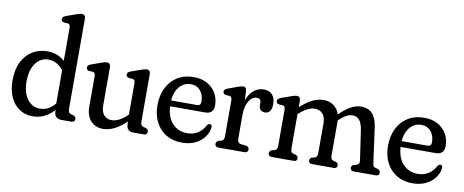

<svg xmlns="http://www.w3.org/2000/svg" viewBox="-65 -1017 3164 1309"><g transform="rotate(10 1517.0 -362.5)"><path d="M349.4 -82.7 345.6 -88.3V-626.8Q345.6 -641.5 341.5 -647.5Q337.5 -653.6 327.8 -655.8L300.5 -657Q290.9 -660.2 286.9 -665.2Q283 -670.2 283 -677.6Q283 -685.8 288.2 -691.8Q293.4 -697.8 306.8 -702.6L371.1 -725.6Q387.6 -731.6 396.6 -733.7Q405.5 -735.8 412.9 -735.8Q424.8 -735.8 431.2 -728.4Q437.6 -720.9 437.6 -708.4V-84.4Q437.6 -68 442.6 -60.4Q447.5 -52.8 457.6 -49.6L475.5 -45.4Q483.7 -41.2 488.1 -35.7Q492.5 -30.1 492.5 -21.6Q492.5 -11.3 486.1 -5.7Q479.6 0 467.5 0H398.1Q376.2 0 362.8 -13Q349.4 -26 349.4 -49ZM24.6 -208.2Q24.6 -285.3 51.4 -337.8Q78.3 -390.2 124 -417.2Q169.8 -444.2 226.7 -444.2Q280.5 -444.2 322.5 -417.1Q364.4 -390 389.2 -343.8L364.9 -303.7Q342.2 -347.7 309.9 -368.8Q277.7 -389.9 240.1 -389.9Q206.4 -389.9 179.1 -369.6Q151.8 -349.4 135.9 -311Q119.9 -272.6 119.9 -218.1Q119.9 -164.7 135.7 -127.1Q151.4 -89.4 178.7 -69.7Q206 -49.9 240.4 -49.9Q281.1 -49.9 313.4 -73.4Q345.7 -96.8 368.9 -139L384.6 -107.7Q351.8 -52.3 304.8 -21.2Q257.8 10 201.9 10Q149.7 10 109.6 -16.5Q69.6 -42.9 47.1 -92Q24.6 -141.1 24.6 -208.2Z M848.9 -51V-84L846.7 -88.3V-331.3Q846.7 -346 842.6 -352Q838.6 -358.1 828.9 -360.3L801.6 -361.5Q792 -364.7 788 -369.7Q784.1 -374.7 784.1 -382.1Q784.1 -390.3 789.3 -396.3Q794.5 -402.3 807.9 -407.1L872.2 -430.1Q888.7 -436.1 897.7 -438.2Q906.6 -440.3 914 -440.3Q925.9 -440.3 932.3 -432.9Q938.7 -425.4 938.7 -412.9V-84.4Q938.7 -68 943.6 -60.3Q948.4 -52.6 958.7 -49.6L976.6 -45.4Q985 -41.4 989.3 -35.8Q993.6 -30.1 993.6 -21.6Q993.6 -11.3 987.2 -5.7Q980.7 0 968.6 0H899.2Q873.7 0 861.3 -13.1Q848.9 -26.2 848.9 -51ZM571.1 -123V-331.3Q571.1 -346 567 -352Q563 -358.1 553.3 -360.3L526 -361.5Q516.4 -364.7 512.4 -369.7Q508.5 -374.7 508.5 -382.1Q508.5 -390.3 513.7 -396.3Q518.9 -402.3 532.3 -407.1L596.6 -430.1Q613.1 -436.1 622.1 -438.2Q631 -440.3 638.4 -440.3Q650.3 -440.3 656.7 -432.9Q663.1 -425.4 663.1 -412.9V-146.7Q663.1 -103.1 683.2 -80.4Q703.3 -57.7 735.6 -57.7Q759.4 -57.7 785.9 -70.3Q812.3 -82.8 841.6 -110.7L858.3 -126.6L880.4 -100L860.2 -79.8Q813.5 -32.5 771.4 -10.6Q729.3 11.2 688.8 11.2Q636.2 11.2 603.6 -24Q571.1 -59.2 571.1 -123Z M1414.5 -278.4Q1414.5 -249.8 1399.5 -235Q1384.5 -220.2 1355.7 -220.2H1089.1V-260.4H1290.9Q1318.4 -260.4 1318.4 -287.3Q1318.4 -334.6 1293.2 -363.9Q1268.1 -393.2 1227.2 -393.2Q1193.8 -393.2 1167.9 -374.5Q1142 -355.8 1127.3 -321.7Q1112.5 -287.5 1112.5 -240.5Q1112.5 -152.7 1153.3 -106.2Q1194 -59.6 1259 -59.6Q1304.7 -59.6 1336 -81.9Q1367.3 -104.2 1381.3 -133.7Q1387 -141.6 1392 -144.8Q1397 -147.9 1402.3 -147.9Q1409 -147.9 1412.9 -142.6Q1416.8 -137.2 1416.2 -127.2Q1412.9 -91.9 1390.1 -60.6Q1367.3 -29.3 1328 -9.7Q1288.7 10 1235.6 10Q1171.7 10 1124.8 -18.2Q1077.9 -46.4 1052.4 -97Q1027 -147.5 1027 -213.8Q1027 -279.7 1052.2 -331.9Q1077.4 -384.1 1125.3 -414.2Q1173.1 -444.2 1239.9 -444.2Q1291.8 -444.2 1331.1 -422.9Q1370.3 -401.6 1392.4 -364.1Q1414.5 -326.5 1414.5 -278.4Z M1592.9 -244.2Q1592.9 -311.7 1610.7 -356.1Q1628.5 -400.4 1658.1 -422.3Q1687.7 -444.2 1723.1 -444.2Q1761.6 -444.2 1782.3 -421.5Q1803 -398.7 1803 -355.4Q1803 -322.8 1790.5 -306.8Q1777.9 -290.9 1758 -290.9Q1736.7 -290.9 1725.9 -302.3Q1715.1 -313.7 1715.1 -334.7V-349.8Q1715.1 -365 1708 -372.4Q1700.8 -379.8 1686.2 -379.8Q1665.9 -379.8 1648.4 -364.5Q1630.9 -349.2 1620.2 -319.2Q1609.4 -289.2 1609.4 -244.7ZM1604.8 -410.5 1609.4 -307.2V-84.4Q1609.4 -68.7 1614.9 -60.1Q1620.4 -51.5 1634.6 -49.6L1669.5 -45.4Q1680.7 -43.9 1686 -37.3Q1691.3 -30.7 1691.3 -21.6Q1691.3 -11.7 1685 -5.9Q1678.6 0 1665.7 0H1487.5Q1475.4 0 1468.9 -5.7Q1462.5 -11.3 1462.5 -21.6Q1462.5 -30.1 1466.8 -35.8Q1471.1 -41.4 1479.5 -45.4L1497.4 -49.6Q1508.6 -53.1 1513 -60.4Q1517.4 -67.7 1517.4 -84.4V-331.3Q1517.4 -346 1513.3 -352Q1509.3 -358.1 1499.6 -360.3L1472.3 -361.5Q1462.7 -364.7 1458.7 -369.7Q1454.8 -374.7 1454.8 -382.1Q1454.8 -390.3 1460.1 -396.4Q1465.4 -402.5 1478.6 -407.1L1544.7 -430.9Q1559.2 -436.1 1568.1 -438.2Q1576.9 -440.3 1582.9 -440.3Q1592.4 -440.3 1597.9 -433.7Q1603.4 -427 1604.8 -410.5Z M1977.9 -412.9V-84.4Q1977.9 -67.1 1982 -59.2Q1986.1 -51.3 1997.5 -47.6L2015.8 -43Q2030.6 -36 2030.6 -21.6Q2030.6 0 2007.4 0H1856Q1843.9 0 1837.4 -5.7Q1831 -11.3 1831 -21.6Q1831 -30.1 1835.3 -35.8Q1839.6 -41.4 1848 -45.4L1865.9 -49.6Q1877.1 -52.9 1881.5 -60.3Q1885.9 -67.7 1885.9 -84.4V-331.3Q1885.9 -346 1881.8 -352Q1877.8 -358.1 1868.1 -360.3L1840.8 -361.5Q1831.2 -364.7 1827.2 -369.7Q1823.3 -374.7 1823.3 -382.1Q1823.3 -390.3 1828.5 -396.3Q1833.7 -402.3 1847.1 -407.1L1911.4 -430.1Q1927.9 -436.1 1936.9 -438.2Q1945.8 -440.3 1953.2 -440.3Q1965.1 -440.3 1971.5 -432.9Q1977.9 -425.4 1977.9 -412.9ZM1966.3 -306.4 1944.2 -331.8 1964.4 -352Q2011.7 -400.1 2054.1 -422.2Q2096.5 -444.2 2136.8 -444.2Q2190 -444.2 2222.8 -409.1Q2255.5 -374 2255.5 -310V-84.4Q2255.5 -67.1 2259.6 -59.2Q2263.7 -51.3 2275.1 -47.6L2293.4 -43Q2308.2 -36 2308.2 -21.6Q2308.2 0 2285 0H2134Q2110.8 0 2110.8 -21.6Q2110.8 -36 2125.6 -43L2143.9 -47.6Q2155.3 -51.3 2159.4 -59.2Q2163.5 -67.1 2163.5 -84.4V-286.3Q2163.5 -329.9 2143.3 -352.6Q2123.1 -375.3 2090 -375.3Q2066.3 -375.3 2039.3 -362.7Q2012.3 -350.2 1983 -322.3ZM2243.7 -312.4 2221.8 -337.6 2242.2 -357.8Q2287.7 -403.5 2324.5 -423.9Q2361.2 -444.2 2396.7 -444.2Q2449.9 -444.2 2477.1 -412.1Q2504.2 -379.9 2512.1 -321.4L2544.5 -84.4Q2546.7 -67.9 2550.1 -60.5Q2553.5 -53.1 2564.5 -49.6L2582.4 -45.4Q2590.6 -41.2 2595.1 -35.7Q2599.6 -30.1 2599.6 -21.6Q2599.6 -11.3 2593.2 -5.7Q2586.7 0 2574.6 0H2422.6Q2399.4 0 2399.4 -21.6Q2399.4 -35.8 2414.4 -43L2432.7 -47.6Q2444.1 -51.3 2449.3 -58.8Q2454.5 -66.3 2452.3 -82.4L2422.3 -286.1Q2415.8 -330.1 2398.6 -352.7Q2381.4 -375.3 2348.3 -375.3Q2329.7 -375.3 2308.7 -364.5Q2287.7 -353.8 2260.6 -328.3Z M3010.5 -278.4Q3010.5 -249.8 2995.5 -235Q2980.5 -220.2 2951.7 -220.2H2685.1V-260.4H2886.9Q2914.4 -260.4 2914.4 -287.3Q2914.4 -334.6 2889.2 -363.9Q2864.1 -393.2 2823.2 -393.2Q2789.8 -393.2 2763.9 -374.5Q2738 -355.8 2723.3 -321.7Q2708.5 -287.5 2708.5 -240.5Q2708.5 -152.7 2749.3 -106.2Q2790 -59.6 2855 -59.6Q2900.7 -59.6 2932 -81.9Q2963.3 -104.2 2977.3 -133.7Q2983 -141.6 2988 -144.8Q2993 -147.9 2998.3 -147.9Q3005 -147.9 3008.9 -142.6Q3012.8 -137.2 3012.2 -127.2Q3008.9 -91.9 2986.1 -60.6Q2963.3 -29.3 2924 -9.7Q2884.7 10 2831.6 10Q2767.7 10 2720.8 -18.2Q2673.9 -46.4 2648.4 -97Q2623 -147.5 2623 -213.8Q2623 -279.7 2648.2 -331.9Q2673.4 -384.1 2721.3 -414.2Q2769.1 -444.2 2835.9 -444.2Q2887.8 -444.2 2927.1 -422.9Q2966.3 -401.6 2988.4 -364.1Q3010.5 -326.5 3010.5 -278.4Z"/></g></svg>

Font: Fraunces 144pt S100 Black
Style: Regular
Weight: 900
Version: Version 1.000